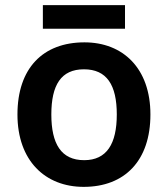

<svg xmlns="http://www.w3.org/2000/svg" viewBox="-20 -718 654 748"><path d="M467 -698H147V-606H467ZM566 -272C566 -452 459 -553 309 -553C147 -553 48 -452 48 -272C48 -92 156 10 306 10C466 10 566 -92 566 -272ZM180 -272C180 -387 218 -448 307 -448C396 -448 435 -387 435 -272C435 -158 396 -94 308 -94C218 -94 180 -158 180 -272Z"/></svg>

Font: Noto Sans Thaana SemiBold
Style: Regular
Weight: 600
Designer: David Williams
Foundry: Google Inc.
Version: Version 3.001